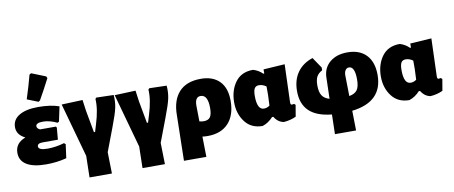

<svg xmlns="http://www.w3.org/2000/svg" viewBox="-78 -1115 3870 1638"><g transform="rotate(-10 1856.5 -296.0)"><path d="M231 -768 246 -777 369 -728 376 -712Q322 -608 281 -536L267 -526L171 -564Q208 -679 231 -768ZM240 11Q129 11 71 -24.5Q13 -60 13 -128Q13 -212 103 -246Q31 -281 31 -347Q31 -412 90 -447.5Q149 -483 254 -483Q363 -483 436 -457L409 -329L395 -322Q331 -353 274 -353Q212 -353 212 -323Q212 -305 238 -292H376L382 -282L373 -179H241Q195 -179 195 -152Q195 -119 273 -119Q345 -119 419 -141L432 -130L416 -11Q333 11 240 11Z M583 185 587 -1 457 -469 639 -476 652 -381 687 -189H697L716 -252Q755 -376 749 -466L758 -476L908 -472Q913 -415 902 -362.5Q891 -310 850 -203L773 0L777 185Z M1042 185 1046 -1 916 -469 1098 -476 1111 -381 1146 -189H1156L1175 -252Q1214 -376 1208 -466L1217 -476L1367 -472Q1372 -415 1361 -362.5Q1350 -310 1309 -203L1232 0L1236 185Z M1401 185 1409 -206Q1409 -337 1473.5 -408Q1538 -479 1663 -479Q1767 -479 1824.5 -420.5Q1882 -362 1882 -251Q1882 -126 1818 -57Q1754 12 1638 12Q1614 12 1592 9L1595 185ZM1587 -260 1589 -123Q1611 -118 1626 -118Q1665 -118 1682 -141Q1699 -164 1699 -220Q1699 -335 1636 -335Q1587 -335 1587 -260Z M2114 9Q2016 9 1962.5 -61.5Q1909 -132 1909 -230Q1909 -334 1961.5 -405.5Q2014 -477 2116 -477Q2163 -463 2197 -429L2205 -430V-465L2390 -477L2379 -148Q2379 -127 2391 -127Q2392 -127 2410 -130L2422 -120L2405 -20Q2356 3 2298 7Q2247 -2 2217 -52H2206Q2165 -7 2114 9ZM2092 -254Q2092 -135 2151 -135Q2178 -135 2201 -152L2205 -244V-317Q2175 -339 2142 -339Q2116 -339 2104 -320Q2092 -301 2092 -254Z M2721 -304Q2723 -386 2781 -435Q2839 -484 2934 -484Q3039 -484 3097 -423Q3155 -362 3155 -250Q3155 -17 2889 14L2892 185H2709L2713 15Q2582 2 2518 -59.5Q2454 -121 2454 -232Q2454 -328 2500 -393.5Q2546 -459 2633 -488L2696 -395V-371Q2661 -352 2647 -325Q2633 -298 2633 -250Q2633 -194 2652 -163.5Q2671 -133 2716 -120ZM2883 -289 2886 -114Q2936 -123 2956 -152Q2976 -181 2976 -242Q2976 -355 2925 -355Q2905 -355 2893.5 -337Q2882 -319 2883 -289Z M3385 9Q3287 9 3233.5 -61.5Q3180 -132 3180 -230Q3180 -334 3232.5 -405.5Q3285 -477 3387 -477Q3434 -463 3468 -429L3476 -430V-465L3661 -477L3650 -148Q3650 -127 3662 -127Q3663 -127 3681 -130L3693 -120L3676 -20Q3627 3 3569 7Q3518 -2 3488 -52H3477Q3436 -7 3385 9ZM3363 -254Q3363 -135 3422 -135Q3449 -135 3472 -152L3476 -244V-317Q3446 -339 3413 -339Q3387 -339 3375 -320Q3363 -301 3363 -254Z"/></g></svg>

Font: Alegreya Sans SC Black
Style: Regular
Weight: 900
Designer: Juan Pablo del Peral
Foundry: Huerta Tipografica
Version: Version 2.007